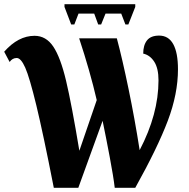

<svg xmlns="http://www.w3.org/2000/svg" viewBox="-31 -897 904 917"><path d="M49 -620Q28 -620 15 -601L-11 -650Q56 -726 134 -726Q189 -726 223.5 -674.5Q258 -623 284.5 -511.5Q311 -400 348 -177L431 -419Q399 -557 347 -714H527Q553 -617 583 -472Q613 -327 636 -180Q726 -352 726 -513Q726 -571 705.5 -602.5Q685 -634 653 -641Q653 -681 671 -704Q689 -727 729 -727Q774 -727 796.5 -686Q819 -645 819 -566Q819 -449 770.5 -320.5Q722 -192 615 0H517Q511 -52 493 -147.5Q475 -243 459 -320L343 0H226Q175 -260 142.5 -394Q110 -528 89.5 -574Q69 -620 49 -620ZM277 -864V-877H615V-864L582 -780H568L548 -832H473L452 -780H438L419 -832H344L324 -780H309Z"/></svg>

Font: Noto Serif CondBlack
Style: Regular
Weight: 900
Width: 3
Designer: Monotype Design Team
Foundry: Monotype Imaging Inc.
Version: Version 1.001